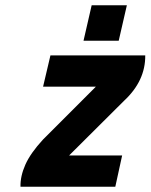

<svg xmlns="http://www.w3.org/2000/svg" viewBox="-20 -711 573 731"><path d="M329 -691H463L432 -556H298ZM172 -500H533Q534 -403 452 -327L243 -119H445L419 0H58Q57 -40 76.5 -84Q96 -128 144 -180L345 -381H144Z"/></svg>

Font: Panefresco 999wt
Style: Italic
Weight: 900
Version: Version 1.001